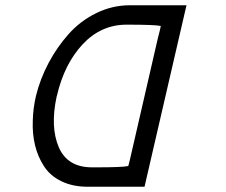

<svg xmlns="http://www.w3.org/2000/svg" viewBox="-20 -712 861 732"><path d="M117 -346Q133 -411 165 -471.5Q197 -532 241.5 -582Q286 -632 347 -662Q408 -692 476 -692H691L531 0H315Q257 0 214 -21Q171 -42 147.5 -78.5Q124 -115 113.5 -158.5Q103 -202 105 -252Q106 -298 117 -346ZM197 -347Q197 -346 196 -344Q171 -228 204 -151Q237 -74 331 -74H344Q447 -74 469 -79Q470 -82 472 -90Q474 -98 475 -102L582 -567Q592 -605 593 -613Q571 -618 463 -618Q365 -618 295 -543Q225 -468 197 -347Z"/></svg>

Font: Coval
Style: ExtraLight Italic
Weight: 200
Foundry: Context Ltd
Version: Version 001.000